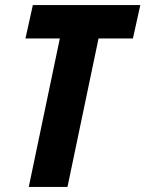

<svg xmlns="http://www.w3.org/2000/svg" viewBox="-20 -734 571 754"><path d="M93 0H245L367 -583H502L531 -714H109L80 -583H215Z"/></svg>

Font: Noto Sans Display SemiCondensed Extra
Style: Italic
Weight: 800
Width: 4
Italic angle: -12°
Designer: Monotype Design Team
Foundry: Monotype Imaging Inc.
Version: Version 1.900